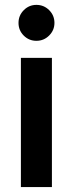

<svg xmlns="http://www.w3.org/2000/svg" viewBox="-20 -760 295 780"><path d="M127.9 -740.2Q158.2 -740.2 179.7 -718.8Q201.2 -697.3 201.2 -667Q201.2 -637.2 179.7 -615.7Q158.2 -594.2 127.9 -594.2Q97.7 -594.2 76.4 -615.5Q55.2 -636.7 55.2 -667Q55.2 -697.3 76.7 -718.8Q98.1 -740.2 127.9 -740.2ZM64.9 0V-524.9H190.9V0Z"/></svg>

Font: Miedinger*
Style: Bold
Weight: 700
Version: Version 001.000